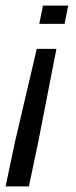

<svg xmlns="http://www.w3.org/2000/svg" viewBox="-59 -494 269 684"><path d="M81 -409 94 -474H184L171 -409ZM-39 170 -6 13 72 -320H142L77 13L44 170Z"/></svg>

Font: Kanit Light
Style: Italic
Weight: 300
Italic angle: -12°
Designer: Katatrad Team
Foundry: CadsonDemak
Version: Version 2.000; ttfautohint (v1.8.3)